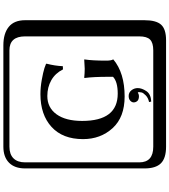

<svg xmlns="http://www.w3.org/2000/svg" viewBox="47 -841 1006 1140"><g transform="rotate(-90 550.0 -271.0)"><path d="M550 -10Q571 -10 584 6.5Q597 23 597 44Q597 68 579 95Q561 122 517 124L514 111Q539 106 554 91Q569 76 571 67Q573 58 573 52Q573 48 571 44Q560 51 550 51Q529 51 520.5 41.5Q512 32 512 20Q512 9 522 -0.5Q532 -10 550 -10ZM664 -129Q664 -221 657 -271L658 -274Q687 -271 712 -271L767 -274V-271Q760 -226 760 -144Q760 -113 767 -103V-101Q687 -34 547 -34Q424 -34 359 -105.5Q294 -177 294 -281Q294 -402 366.5 -468Q439 -534 561 -534Q601 -534 646 -526Q691 -518 716 -510L740 -501L742 -498Q729 -448 727 -401L708 -400Q685 -446 643.5 -469.5Q602 -493 550 -493Q481 -493 441.5 -438.5Q402 -384 402 -286Q402 -75 564 -75Q635 -75 664 -103ZM249 -718Q204 -718 180 -694Q156 -670 156 -625V53Q156 136 249 136H821Q866 136 885 117Q904 98 904 53V-625Q904 -718 821 -718ZM1000 84Q1000 153 973.5 182.5Q947 212 881 212H249Q181 212 150.5 181.5Q120 151 120 84V-625Q120 -687 154 -720.5Q188 -754 249 -754H851Q921 -754 960.5 -722Q1000 -690 1000 -625Z"/></g></svg>

Font: Libertinus Keyboard
Style: Regular
Weight: 700
Designer: Philipp H. Poll
Foundry: Khaled Hosny
Version: Version 6.7